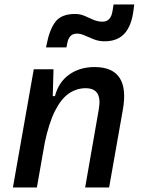

<svg xmlns="http://www.w3.org/2000/svg" viewBox="-20 -821 626 841"><path d="M36.6 0 127.9 -517.6H214.4L210.9 -394L141.6 0ZM353 0 413.1 -344.2Q420.9 -389.2 406.5 -411.9Q392.1 -434.6 355 -434.6Q315.4 -434.6 281.7 -411.6Q248 -388.7 220.9 -335.2Q193.8 -281.7 174.8 -190.4L199.2 -399.9H220.7Q236.3 -460.9 282.7 -494.1Q329.1 -527.3 394 -527.3Q472.7 -527.3 503.7 -480.2Q534.7 -433.1 518.1 -340.3L458 0ZM181.6 -613.3 184.6 -627.9Q197.3 -692.9 223.4 -726.3Q249.5 -759.8 308.6 -759.8Q331.1 -759.8 350.3 -751.5Q369.6 -743.2 388.7 -734.6Q407.7 -726.1 429.2 -726.1Q447.3 -726.1 458.3 -737.8Q469.2 -749.5 472.7 -772L477.5 -801.3H567.9L564.9 -776.9Q556.6 -708.5 525.6 -674.3Q494.6 -640.1 438 -640.1Q413.1 -640.1 391.4 -648.7Q369.6 -657.2 351.3 -665.5Q333 -673.8 317.9 -673.8Q299.3 -673.8 289.1 -663.3Q278.8 -652.8 274.9 -632.8L271 -613.3Z"/></svg>

Font: Cascadia Mono NF
Style: Italic
Weight: 400
Italic angle: -10°
Monospace: yes
Designer: Aaron Bell
Foundry: Saja Typeworks
Version: Version 2404.023